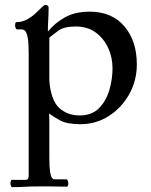

<svg xmlns="http://www.w3.org/2000/svg" viewBox="-20 -498 622 790"><path d="M179 -370Q204 -402 246 -426Q288 -450 349 -450Q440 -450 491.5 -390Q543 -330 543 -233Q543 -166 511.5 -110Q480 -54 427.5 -20.5Q375 13 311 13Q256 13 227.5 -2.5Q199 -18 182 -31Q183 -18 183 12Q183 42 183 70V152Q183 190 186 209Q189 228 194 234Q199 240 204 240H253Q257 240 259 246Q261 252 261 257Q261 261 259.5 265.5Q258 270 255 270Q228 270 212 269.5Q196 269 181.5 269Q167 269 146 269Q103 269 81 270.5Q59 272 30 272Q27 272 25 266.5Q23 261 23 257Q23 252 24.5 247Q26 242 28 242H86Q98 242 98 225V-280Q98 -323 94 -343.5Q90 -364 83.5 -370.5Q77 -377 70 -377H50Q47 -377 44.5 -382.5Q42 -388 42 -393Q42 -396 43 -401.5Q44 -407 48 -407Q71 -407 90.5 -417.5Q110 -428 125.5 -442.5Q141 -457 151.5 -467.5Q162 -478 166 -478Q180 -478 180 -466Q180 -438 178.5 -416.5Q177 -395 177 -370ZM183 -164Q190 -85 223.5 -54Q257 -23 308 -23Q358 -23 387.5 -53Q417 -83 430 -128Q443 -173 443 -217Q443 -262 425 -301Q407 -340 373.5 -364.5Q340 -389 291 -389Q244 -389 220.5 -372Q197 -355 183 -343Z"/></svg>

Font: Sedan SC
Style: Regular
Weight: 400
Designer: Sebastian Salazar
Foundry: Sebastian Salazar
Version: Version 1.100; ttfautohint (v1.8.4.7-5d5b)